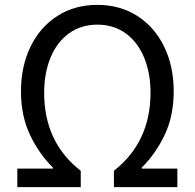

<svg xmlns="http://www.w3.org/2000/svg" viewBox="-20 -767 798 787"><path d="M197 -76V-80Q141 -135 103.5 -213Q66 -291 66 -393Q66 -495 105 -575.5Q144 -656 215 -701.5Q286 -747 379 -747Q472 -747 543 -701.5Q614 -656 653 -575.5Q692 -495 692 -393Q692 -291 654.5 -213Q617 -135 561 -80V-76H707V0H447V-67Q597 -185 597 -387Q597 -467 571 -530.5Q545 -594 495.5 -630Q446 -666 379 -666Q312 -666 262.5 -630Q213 -594 187 -530.5Q161 -467 161 -387Q161 -183 311 -67V0H51V-76Z"/></svg>

Font: Noto Sans SC
Style: Regular
Weight: 400
Designer: Ryoko NISHIZUKA ____ (kana & ideographs); Paul D. Hunt (Latin, Greek & Cyrillic); Wenlong ZHANG ___ (bopomofo); Sandoll 
Foundry: Adobe Systems Incorporated
Version: Version 1.004